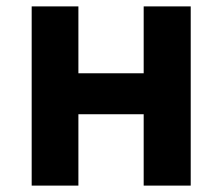

<svg xmlns="http://www.w3.org/2000/svg" viewBox="-20 -580 694 600"><path d="M79 0V-560H225V-351H429V-560H576V0H429V-223H225V0Z"/></svg>

Font: Noto Sans Korean Bold
Style: Bold
Weight: 700
Designer: Ryoko NISHIZUKA  (kana & ideographs); Paul D. Hunt (Latin, Greek & Cyrillic); Wenlong ZHANG  (bopomofo); Sandoll Communi
Foundry: Adobe Systems Incorporated
Version: Version 1.000;PS 1;hotconv 1.0.78;makeotf.lib2.5.61930